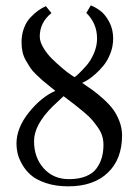

<svg xmlns="http://www.w3.org/2000/svg" viewBox="-20 -672 509 705"><path d="M232.9 -14.2Q269.5 -14.2 295.4 -24.7Q321.3 -35.2 334.7 -54Q348.1 -72.8 354 -93.8Q359.9 -114.7 359.9 -140.6Q359.9 -157.2 355.2 -172.6Q350.6 -188 339.8 -203.4Q329.1 -218.8 318.6 -231.2Q308.1 -243.7 288.1 -260.3Q268.1 -276.9 253.9 -288.1Q239.7 -299.3 213.4 -318.8L173.3 -281.2Q105 -213.4 105 -153.8Q105 -93.3 140.6 -53.7Q176.3 -14.2 232.9 -14.2ZM336.4 -530.3Q336.4 -586.4 296.9 -624.5L313.5 -652.3Q333.5 -644 350.3 -630.9Q367.2 -617.7 381.3 -591.1Q395.5 -564.5 395.5 -530.3Q395.5 -502 385.3 -475.8Q375 -449.7 360.4 -431.6Q345.7 -413.6 328.9 -398.9Q312 -384.3 300 -377.2Q288.1 -370.1 281.7 -367.7Q306.2 -351.1 321.8 -339.8Q337.4 -328.6 359.9 -308.3Q382.3 -288.1 395.5 -270Q408.7 -252 418.5 -226.8Q428.2 -201.7 428.2 -175.3Q428.2 -87.4 375.7 -37.6Q323.2 12.2 231 12.2Q184.6 12.2 148.9 0.2Q113.3 -11.7 93.5 -29.1Q73.7 -46.4 61 -69.1Q48.3 -91.8 44.4 -109.9Q40.5 -127.9 40.5 -144.5Q40.5 -201.7 85.2 -258.1Q129.9 -314.5 183.1 -338.4Q178.7 -342.3 160.6 -356.7Q142.6 -371.1 135.3 -377.4Q127.9 -383.8 113 -398.2Q98.1 -412.6 91.1 -423.3Q84 -434.1 75.2 -449.5Q66.4 -464.8 62.7 -481.4Q59.1 -498 59.1 -516.6Q59.1 -544.9 67.9 -568.4Q76.7 -591.8 91.3 -607.4Q106 -623 119.6 -632.8Q133.3 -642.6 148.4 -649.4L168.9 -624Q126 -589.8 126 -537.6Q126 -519 139.2 -496.8Q152.3 -474.6 170.9 -456.3Q189.5 -438 208.3 -422.1Q227.1 -406.2 240.2 -397.5L253.4 -388.7Q258.8 -391.6 269.5 -401.9Q280.3 -412.1 296.6 -430.4Q313 -448.7 324.7 -475.8Q336.4 -502.9 336.4 -530.3Z"/></svg>

Font: Libertinage
Style: l
Weight: 400
Designer: OSP
Foundry: OSP
Version: Version 1.0; 2008; OFL relea